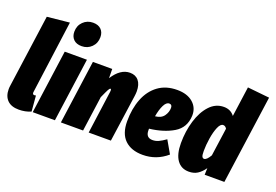

<svg xmlns="http://www.w3.org/2000/svg" viewBox="-112 -1159 2173 1512"><g transform="rotate(20 974.0 -402.5)"><path d="M191 -156Q190 -152 190 -146Q190 -130 205 -130Q210 -130 218 -132L229 -1Q182 19 128 19Q65 19 32 -14Q-1 -47 -1 -106Q-1 -122 2 -140L86 -744L273 -763Z M499 -534 425 0H239L313 -534ZM330 -708Q330 -759 363.5 -792Q397 -825 446 -825Q490 -825 514 -801Q538 -777 538 -737Q538 -686 504.5 -653Q471 -620 422 -620Q378 -620 354 -644Q330 -668 330 -708Z M953 -434Q953 -416 950 -395L894 0H708L757 -358Q758 -363 758 -371Q758 -383 752 -383Q745 -383 735.5 -365.5Q726 -348 702 -294L661 0H475L549 -534H711L712 -457Q774 -554 854 -554Q901 -554 927 -522.5Q953 -491 953 -434Z M1429 -403Q1425 -302 1344 -253.5Q1263 -205 1144 -191V-177Q1144 -116 1200 -116Q1226 -116 1250 -127Q1274 -138 1308 -162L1369 -56Q1281 20 1166 20Q1070 20 1016 -32Q962 -84 962 -188Q962 -293 994.5 -376Q1027 -459 1091.5 -506.5Q1156 -554 1250 -554Q1334 -554 1382.5 -512Q1431 -470 1429 -403ZM1251 -404Q1251 -432 1227 -432Q1202 -432 1183.5 -394.5Q1165 -357 1155 -299Q1206 -304 1228.5 -336Q1251 -368 1251 -404Z M1949 -744 1845 0H1680L1682 -56Q1655 -18 1625 1Q1595 20 1553 20Q1489 20 1454 -29Q1419 -78 1419 -171Q1419 -270 1445.5 -358Q1472 -446 1522 -500Q1572 -554 1641 -554Q1698 -554 1730 -511L1765 -763ZM1609 -174Q1609 -139 1615 -127.5Q1621 -116 1632 -116Q1654 -116 1681 -163L1714 -398Q1702 -418 1684 -418Q1661 -418 1644 -378Q1627 -338 1618 -280.5Q1609 -223 1609 -174Z"/></g></svg>

Font: Fira Sans Extra Condensed Black
Style: Italic
Weight: 900
Width: 3
Italic angle: -8°
Designer: Carrois Corporate & Edenspiekermann AG
Foundry: Carrois Corporate GbR & Edenspiekermann AG
Version: Version 4.203